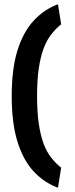

<svg xmlns="http://www.w3.org/2000/svg" viewBox="-20 -763 352 901"><path d="M252 118Q187 94 138 41.5Q89 -11 62 -98Q35 -185 35 -312Q35 -440 62 -526.5Q89 -613 138 -666Q187 -719 252 -743L267 -649Q242 -629 220.5 -601.5Q199 -574 184.5 -535Q170 -496 162 -442Q154 -388 154 -312Q154 -237 162 -182.5Q170 -128 184.5 -89Q199 -50 220.5 -23Q242 4 267 24Z"/></svg>

Font: Changa Medium
Style: Regular
Weight: 500
Designer: Eduardo Rodriguez Tunni
Foundry: Eduardo Rodriguez Tunni
Version: Version 3.003